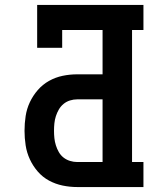

<svg xmlns="http://www.w3.org/2000/svg" viewBox="-20 -755 640 775"><path d="M292 0Q262 0 233 -6Q204 -12 178 -26Q152 -40 132.5 -62.5Q113 -85 100.5 -112Q88 -139 83.5 -168.5Q79 -198 79 -227Q79 -257 83.5 -286.5Q88 -316 100.5 -342.5Q113 -369 132.5 -391.5Q152 -414 178 -428.5Q204 -443 233 -449Q262 -455 292 -455H394V-634H231V-562H130V-735H559V-634H513V-101H559V0ZM292 -101H394V-354H292Q277 -354 262.5 -349.5Q248 -345 236.5 -335.5Q225 -326 217.5 -313Q210 -300 205.5 -286Q201 -272 199.5 -257Q198 -242 198 -227Q198 -212 199.5 -197.5Q201 -183 205.5 -168.5Q210 -154 217.5 -141Q225 -128 236.5 -119Q248 -110 262.5 -105.5Q277 -101 292 -101Z"/></svg>

Font: Iosevka Plex Etoile
Style: Bold
Weight: 700
Designer: Belleve Invis
Foundry: Belleve Invis
Version: Version 25.1.1; ttfautohint (v1.8.4)